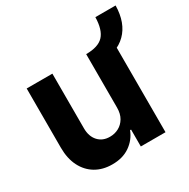

<svg xmlns="http://www.w3.org/2000/svg" viewBox="-157 -829 961 977"><g transform="rotate(-30 323.5 -340.0)"><path d="M433.3 -472.9 393.9 -545.9Q465.5 -545.9 496.1 -578.7Q526.8 -611.5 528.5 -685.5H647.4Q645.6 -583.7 589.6 -528.3Q533.6 -472.9 433.3 -472.9ZM393.9 -232V-545.9H544.9V0H399.8V-99.2H393.9Q375.6 -51.6 333 -22.1Q290.3 7.3 228.9 6.8Q174.1 6.8 132.5 -17.7Q90.9 -42.3 67.6 -88.3Q44.3 -134.4 44.3 -198V-545.9H195.3V-224.6Q195.3 -177 221.2 -148.8Q247.1 -120.6 290.2 -121.1Q317.4 -121.1 340.9 -133.6Q364.5 -146.1 379.2 -170.8Q393.9 -195.6 393.9 -232Z"/></g></svg>

Font: Inter Tight
Style: Regular
Weight: 400
Designer: Rasmus Andersson
Foundry: rsms
Version: Version 3.002